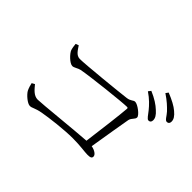

<svg xmlns="http://www.w3.org/2000/svg" viewBox="-133 -1056 1266 1266"><g transform="rotate(45 500.0 -423.0)"><path d="M812 -602C832 -578 845 -553 859 -553C872 -553 880 -561 880 -577C880 -596 870 -614 844 -637C820 -660 784 -684 734 -705L720 -687C763 -658 791 -628 812 -602ZM903 -682C925 -658 934 -632 951 -632C964 -632 972 -640 972 -656C972 -676 961 -695 933 -718C910 -738 873 -758 823 -778L810 -760C855 -730 879 -707 903 -682ZM140 -183C142 -171 150 -144 158 -129C171 -106 214 -68 238 -68C259 -68 270 -82 324 -92C385 -103 508 -118 590 -118C664 -118 705 -109 734 -109C761 -109 771 -114 771 -129C771 -147 744 -164 714 -169C734 -289 755 -421 763 -462C769 -487 792 -496 792 -515C792 -535 734 -579 710 -579C693 -579 686 -561 652 -557C590 -549 301 -520 252 -520C217 -520 200 -555 183 -579L162 -571C163 -557 167 -532 171 -521C179 -499 224 -452 250 -452C266 -452 287 -469 307 -473C379 -487 652 -517 695 -517C702 -517 705 -514 704 -507C700 -449 680 -292 664 -170C556 -163 281 -134 245 -134C207 -134 181 -169 160 -194Z"/></g></svg>

Font: Noto Serif CJK SC Light
Style: Regular
Weight: 300
Designer: Ryoko NISHIZUKA 西塚涼子 (kana & ideographs); Frank Grießhammer (Latin, Greek & Cyrillic); Wenlong ZHANG 张文龙 (bopomofo); San
Foundry: Adobe
Version: Version 2.001;hotconv 1.1.0;makeotfexe 2.6.0